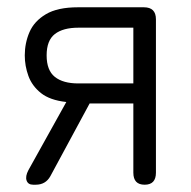

<svg xmlns="http://www.w3.org/2000/svg" viewBox="-20 -507 523 527"><path d="M71 0Q57 0 53 -11.5Q49 -23 58 -40L162 -227Q117 -232 92.5 -251.5Q68 -271 58 -298.5Q48 -326 48 -355Q48 -389 61 -419Q74 -449 106 -468Q138 -487 194 -487H375Q408 -487 408 -454V-33Q408 0 377 0Q346 0 346 -33V-223H226L118 -23Q105 0 78 0ZM195 -278H346V-431H195Q153 -431 130.5 -413.5Q108 -396 108 -355Q108 -314 130.5 -296Q153 -278 195 -278Z"/></svg>

Font: Zen Maru Gothic
Style: Regular
Weight: 400
Designer: Yoshimichi Ohira
Foundry: Positype
Version: Version 1.002